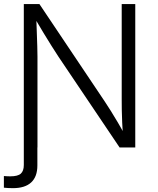

<svg xmlns="http://www.w3.org/2000/svg" viewBox="-28 -748 799 974"><path d="M-8.3 204.1V145Q0 146 9.3 146.2Q18.6 146.5 24.4 146.5Q62.5 146.5 77.6 132.8Q92.8 119.1 92.8 88.9V-62.5H161.6V91.3Q161.6 148.4 130.1 177.5Q98.6 206.5 37.6 206.5Q24.9 206.5 12.2 205.8Q-0.5 205.1 -8.3 204.1ZM92.8 0V-727.5H171.9L503.9 -232.4Q517.6 -211.9 534.4 -185.1Q551.3 -158.2 569.8 -126.7Q588.4 -95.2 606.4 -61L595.7 -59.1Q593.3 -93.8 591.8 -127.4Q590.3 -161.1 589.8 -190.9Q589.4 -220.7 589.4 -243.2V-727.5H658.2V0H578.6L268.6 -460.4Q251.5 -486.8 233.2 -515.6Q214.8 -544.4 193.1 -580.6Q171.4 -616.7 143.1 -664.6L155.8 -667.5Q157.2 -622.6 158.7 -583.5Q160.2 -544.4 161.1 -513.4Q162.1 -482.4 162.1 -461.4V0Z"/></svg>

Font: Inter 17pt Light
Style: Regular
Weight: 300
Version: Version 4.001;git-66647c0bb